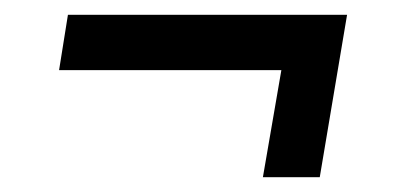

<svg xmlns="http://www.w3.org/2000/svg" viewBox="-20 -400 550 260"><path d="M72 -380 60 -305H361L336 -160H413L450 -380Z"/></svg>

Font: Smiley Sans Oblique
Style: Regular
Weight: 400
Italic angle: -8°
Designer: oooooohmygosh, Nagisa Chen, Janine Sui, Heda Shi, Jian Li
Foundry: atelierAnchor
Version: Version 2.0.1